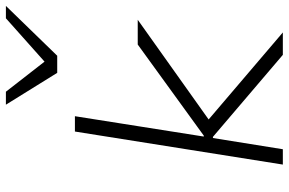

<svg xmlns="http://www.w3.org/2000/svg" viewBox="-184 -795 979 651"><g transform="rotate(-90 305.5 -469.5)"><path d="M73 0 185 -705H237L168 -268H171L480 -492H564L211 -241L202 -272L521 0H445L167 -237H163L125 0ZM384 -765 276 -939H320L422 -808L569 -939H611L442 -765Z"/></g></svg>

Font: Nunito Sans 7pt SemiExpanded ExtraLight
Style: Italic
Weight: 250
Width: 6
Italic angle: -9°
Designer: Vernon Adams
Foundry: Vernon Adams
Version: Version 3.101;gftools[0.9.27]